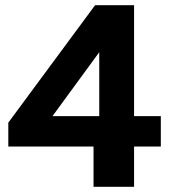

<svg xmlns="http://www.w3.org/2000/svg" viewBox="-20 -719 652 739"><path d="M340 -155H12V-247L346 -699H496V-272H599V-155H496V0H340ZM362 -272V-518L182 -272Z"/></svg>

Font: Prompt SemiBold
Style: Regular
Weight: 600
Designer: Katatrad Team
Foundry: CadsonDemak
Version: Version 1.000